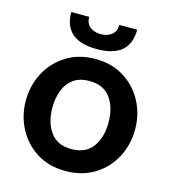

<svg xmlns="http://www.w3.org/2000/svg" viewBox="-108 -791 779 887"><g transform="rotate(15 282.0 -348.0)"><path d="M287 10Q206 10 147.8 -27.2Q89.5 -64.5 57.8 -125.2Q26 -186 26 -258Q26 -328 57.5 -389.5Q89 -451 151 -490Q210 -526 287 -526Q367.5 -526 426.2 -488.8Q485 -451.5 516.8 -390.5Q548.5 -329.5 548.5 -258Q548.5 -187.5 517 -126Q485.5 -64.5 424 -26Q364 10 287 10ZM287 -95Q355 -95 388.2 -140.8Q421.5 -186.5 421.5 -258Q421.5 -329 388.5 -374.8Q355.5 -420.5 287 -420.5Q240 -420.5 210.5 -398.8Q181 -377 167 -340Q153 -303 153 -258Q153 -186.5 186.2 -140.8Q219.5 -95 287 -95ZM281 -571.5Q123 -571.5 123 -706.5H209Q209 -673.5 229.8 -658.2Q250.5 -643 281 -643Q311.5 -643 332 -658.8Q352.5 -674.5 352.5 -706.5H438.5Q438.5 -571.5 281 -571.5Z"/></g></svg>

Font: Acari Sans
Style: Bold
Weight: 700
Designer: Alfredo Marco Pradil and Stefan Peev (font) & Cristiano Sobral (main changes)
Foundry: Alfredo Marco Pradil and Stefan Peev (font) & Cristiano Sobral (main changes)
Version: Version 1.063; ttfautohint (v1.8.3)